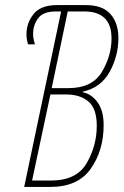

<svg xmlns="http://www.w3.org/2000/svg" viewBox="-20 -734 485 754"><path d="M75 0H179Q286 0 336.5 -71.5Q387 -143 387 -243Q387 -298 364 -331Q341 -364 305 -372V-374Q377 -390 411 -452.5Q445 -515 445 -585Q445 -643 414 -678.5Q383 -714 317 -714H204Q140 -714 112 -679Q84 -644 84 -600Q84 -586 86 -577Q88 -568 90 -560H117Q115 -568 112.5 -578Q110 -588 110 -601Q110 -635 129.5 -662Q149 -689 200 -689H220ZM183 -388 246 -689H311Q418 -689 418 -583Q418 -515 380 -451.5Q342 -388 250 -388ZM106 -25 178 -363H241Q294 -363 327 -335.5Q360 -308 360 -240Q360 -162 320.5 -93.5Q281 -25 180 -25Z"/></svg>

Font: Noto Sans Display Condensed Thin
Style: Italic
Weight: 250
Width: 3
Italic angle: -12°
Designer: Monotype Design Team
Foundry: Monotype Imaging Inc.
Version: Version 1.900